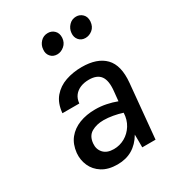

<svg xmlns="http://www.w3.org/2000/svg" viewBox="-177 -831 869 951"><g transform="rotate(-30 257.0 -356.0)"><path d="M217 12.5Q164.5 12.5 130.2 -9Q96 -30.5 80.8 -65Q65.5 -99.5 69 -138Q74 -185.5 99 -216.8Q124 -248 164.5 -263.8Q205 -279.5 255.5 -279.5Q287.5 -279.5 318 -273.2Q348.5 -267 376 -256.5L381.5 -311.5Q387.5 -369 368 -395.8Q348.5 -422.5 302 -422.5Q275 -422.5 253.5 -413.8Q232 -405 218.5 -387.8Q205 -370.5 202.5 -344H106Q111 -399 139 -432Q167 -465 210 -479.8Q253 -494.5 302.5 -494.5Q390.5 -494.5 434.2 -449.5Q478 -404.5 469 -308.5L440 0H364Q364 -18.5 364 -36.5Q364 -54.5 363.5 -73Q338.5 -30.5 302 -9Q265.5 12.5 217 12.5ZM238.5 -62.5Q272.5 -62.5 301.8 -79Q331 -95.5 349.8 -125.5Q368.5 -155.5 370 -194.5Q345.5 -202.5 317.5 -207.5Q289.5 -212.5 264.5 -212.5Q224.5 -212.5 195.5 -195.8Q166.5 -179 163 -138Q160 -106 179.8 -84.2Q199.5 -62.5 238.5 -62.5ZM230.5 -609Q206.5 -609 192.5 -625.5Q178.5 -642 181.5 -666Q183 -689 199.5 -706.8Q216 -724.5 241.5 -724.5Q263.5 -724.5 278.5 -709.2Q293.5 -694 292 -668Q290 -641 271 -625Q252 -609 230.5 -609ZM392 -609.5Q368.5 -609.5 354.8 -625.8Q341 -642 343.5 -666Q345.5 -689.5 362.2 -707.2Q379 -725 403.5 -725Q424.5 -725 439.8 -710Q455 -695 453.5 -668.5Q451 -639.5 432.5 -624.5Q414 -609.5 392 -609.5Z"/></g></svg>

Font: Karla Medium
Style: Italic
Weight: 500
Italic angle: -8°
Designer: Jonathan Pinhorn
Version: Version 2.001